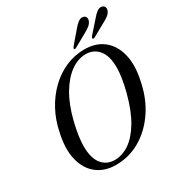

<svg xmlns="http://www.w3.org/2000/svg" viewBox="-204 -1037 1129 1195"><g transform="rotate(-30 360.0 -439.5)"><path d="M470.5 -710.5Q552 -710.5 606 -668Q660 -625.5 679.5 -547.8Q699 -470 676 -365Q654.5 -253.5 597.8 -168.8Q541 -84 460.2 -36.2Q379.5 11.5 284.5 11.5Q204 11.5 149.2 -30.8Q94.5 -73 74.8 -152Q55 -231 80 -341.5Q95.5 -419.5 131.5 -486.5Q167.5 -553.5 219.5 -604Q271.5 -654.5 335.5 -682.5Q399.5 -710.5 470.5 -710.5ZM292.5 -19Q346 -19 396.8 -53Q447.5 -87 490.8 -159Q534 -231 564 -346Q577 -396.5 583.2 -437.8Q589.5 -479 589.5 -512Q590 -595.5 555 -638Q520 -680.5 463 -680.5Q408 -680.5 355.5 -643.5Q303 -606.5 260 -534.5Q217 -462.5 191 -358Q178 -305 172 -262.8Q166 -220.5 166 -187.5Q166.5 -103.5 200.8 -61.2Q235 -19 292.5 -19ZM494 -843.5Q512.5 -866.5 529.5 -879.2Q546.5 -892 563.5 -889.5Q578.5 -887 584 -875.5Q589.5 -864 583.5 -849Q577 -833 562.5 -821.2Q548 -809.5 528.5 -799L432.5 -745Q421.5 -738.5 417 -744.5Q414 -750 423 -760.5ZM627.5 -841.5Q646.5 -864.5 663.5 -877Q680.5 -889.5 697.5 -886.5Q712 -883.5 717.2 -871.8Q722.5 -860 716.5 -845.5Q709.5 -829 694.8 -817.8Q680 -806.5 660 -796L564.5 -743Q553 -737 549 -743Q546.5 -748.5 555 -759.5Z"/></g></svg>

Font: Fraunces 144pt S050
Style: Italic
Weight: 400
Italic angle: -16°
Version: Version 1.000; ttfautohint (v1.8.3)